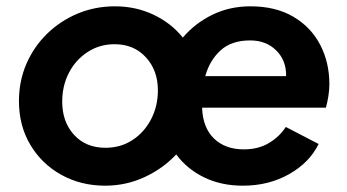

<svg xmlns="http://www.w3.org/2000/svg" viewBox="-20 -576 1098 608"><path d="M313 12Q236 12 174 -22.5Q112 -57 76 -117.5Q40 -178 40 -256Q40 -319 63.5 -373.5Q87 -428 129 -469Q171 -510 226 -533Q281 -556 344 -556Q410 -556 466 -529.5Q522 -503 559 -457Q597 -502 652 -529Q707 -556 773 -556Q853 -556 909 -523Q965 -490 994 -434Q1023 -378 1023 -310Q1023 -292 1020 -272.5Q1017 -253 1012 -235H620Q622 -172 657.5 -137.5Q693 -103 752 -103Q798 -103 831.5 -123Q865 -143 885 -174L989 -120Q960 -61 895.5 -24.5Q831 12 749 12Q680 12 626 -14.5Q572 -41 538 -87Q496 -42 437.5 -15Q379 12 313 12ZM630 -335H886Q887 -384 855 -416Q823 -448 772 -448Q713 -448 678.5 -416.5Q644 -385 630 -335ZM314 -108Q362 -108 399.5 -132.5Q437 -157 458.5 -198.5Q480 -240 480 -290Q480 -353 442 -394.5Q404 -436 343 -436Q295 -436 257 -411Q219 -386 198 -345Q177 -304 177 -254Q177 -190 214.5 -149Q252 -108 314 -108Z"/></svg>

Font: Plus Jakarta Sans
Style: Bold Italic
Weight: 700
Italic angle: -8°
Designer: Gumpita Rahayu
Foundry: Tokotype
Version: Version 2.071; ttfautohint (v1.8.4.7-5d5b);gftools[0.9.29]